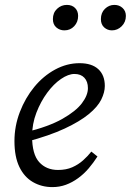

<svg xmlns="http://www.w3.org/2000/svg" viewBox="-20 -751 534 784"><path d="M194 13Q150 13 114.5 -7.5Q79 -28 59 -69.5Q39 -111 39 -175Q39 -236 61 -293.5Q83 -351 120 -396Q157 -441 205 -467Q253 -493 305 -493Q355 -493 381.5 -468.5Q408 -444 408 -400Q408 -374 393.5 -344.5Q379 -315 342.5 -285Q306 -255 244 -226Q182 -197 88 -172L85 -211Q179 -234 234.5 -265.5Q290 -297 314.5 -329.5Q339 -362 339 -391Q339 -418 324.5 -433.5Q310 -449 284 -449Q259 -449 229 -428.5Q199 -408 172.5 -372Q146 -336 128.5 -290.5Q111 -245 111 -195Q111 -121 140 -89Q169 -57 217 -57Q250 -57 275 -68Q300 -79 319.5 -96.5Q339 -114 353 -132L378 -112Q362 -87 342.5 -64Q323 -41 299 -23.5Q275 -6 249 3.5Q223 13 194 13ZM243 -627Q224 -627 210 -639Q196 -651 196 -673Q196 -699 213 -715Q230 -731 253 -731Q274 -731 286.5 -718.5Q299 -706 299 -686Q299 -661 283 -644Q267 -627 243 -627ZM437 -627Q419 -627 405.5 -639Q392 -651 392 -673Q392 -699 408.5 -715Q425 -731 447 -731Q467 -731 480.5 -718.5Q494 -706 494 -686Q494 -661 477 -644Q460 -627 437 -627Z"/></svg>

Font: Source Serif 4 18pt
Style: Italic
Weight: 400
Italic angle: -12°
Designer: Frank Grießhammer
Foundry: Adobe Systems Incorporated
Version: Version 4.004;hotconv 1.0.116;makeotfexe 2.5.65601